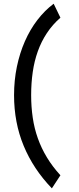

<svg xmlns="http://www.w3.org/2000/svg" viewBox="-20 -821 428 1041"><path d="M56.2 -305.2Q56.2 -385.3 71.5 -459.2Q86.9 -533.2 115 -597.2Q143.1 -661.1 182.9 -712.9Q222.7 -764.6 271 -800.8L307.6 -725.1Q264.6 -687.5 234.4 -641.8Q204.1 -596.2 185.1 -543Q166 -489.7 157.5 -430.2Q148.9 -370.6 148.9 -305.2Q148.9 -241.7 157.5 -183.3Q166 -125 185.1 -71.3Q204.1 -17.6 234.4 32.5Q264.6 82.5 307.6 129.4L261.2 200.2Q160.6 95.7 108.4 -30.3Q56.2 -156.2 56.2 -305.2Z"/></svg>

Font: Andika APac
Style: Regular
Weight: 400
Designer: Victor Gaultney, Annie Olsen, Julie Remington, Don Collingsworth, Eric Hays, Becca Hirsbrunner
Foundry: SIL International
Version: Version 5.000